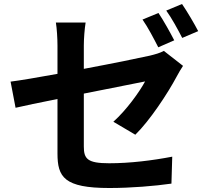

<svg xmlns="http://www.w3.org/2000/svg" viewBox="-20 -902 1040 962"><path d="M33 -493 58 -362C100 -372 179 -388 268 -406V-133C268 -15 301 40 528 40C636 40 756 30 839 18L843 -117C744 -98 632 -84 527 -84C418 -84 400 -106 400 -168V-433C541 -461 676 -488 707 -494C679 -442 614 -351 548 -292L658 -227C730 -297 821 -435 865 -518C874 -536 888 -558 897 -572L801 -647C783 -637 759 -630 730 -623C685 -613 545 -584 400 -557V-674C400 -709 404 -759 409 -789H260C265 -759 268 -708 268 -674V-532C169 -514 81 -499 33 -493ZM694 -804C721 -766 752 -706 773 -665L853 -700C834 -737 799 -800 774 -837ZM813 -849C840 -812 872 -753 893 -712L973 -746C955 -781 918 -844 892 -882Z"/></svg>

Font: GenEiGothic-pro-Regular
Style: Bold
Weight: 700
Designer: Ryoko NISHIZUKA (kana & ideographs); Paul D. Hunt (Latin, Greek & Cyrillic); Wenlong ZHANG (bopomofo); Sandoll Communica
Foundry: Adobe Systems Incorporated; o_tamon
Version: Version 1.000.140830